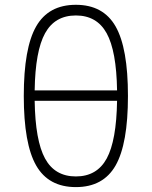

<svg xmlns="http://www.w3.org/2000/svg" viewBox="-20 -762 626 792"><path d="M293 9.8Q180.2 9.8 129.2 -79.3Q78.1 -168.5 78.1 -366.2Q78.1 -564 129.2 -653.1Q180.2 -742.2 293 -742.2Q405.8 -742.2 456.8 -653.1Q507.8 -564 507.8 -366.2Q507.8 -168.5 456.8 -79.3Q405.8 9.8 293 9.8ZM293 -34.2Q379.9 -34.2 420.2 -108.2Q460.4 -182.1 462.9 -346.2H123Q125.5 -182.1 165.8 -108.2Q206.1 -34.2 293 -34.2ZM123 -389.2H462.9Q460.4 -551.8 419.9 -625Q379.4 -698.2 293 -698.2Q206.5 -698.2 166 -625Q125.5 -551.8 123 -389.2Z"/></svg>

Font: Cascadia Code ExtraLight
Style: Regular
Weight: 200
Monospace: yes
Designer: Aaron Bell
Foundry: Saja Typeworks
Version: Version 2407.024; ttfautohint (v1.8.4)